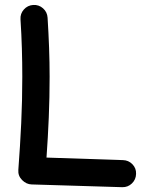

<svg xmlns="http://www.w3.org/2000/svg" viewBox="-20 -718 604 782"><path d="M115.2 -697.8Q138.2 -699.2 155.3 -684.1Q172.4 -668.9 173.8 -646Q177.7 -584 179.9 -523.9Q182.1 -463.9 182.1 -405.3Q182.1 -321.8 178.7 -240Q175.3 -158.2 169.4 -76.2L480.5 -65.9Q503.4 -65.4 519.3 -49.1Q535.2 -32.7 534.2 -9.8Q533.7 13.2 517.3 29.1Q501 44.9 478 44.4L108.9 33.2Q87.4 32.7 70.1 15.4Q52.7 -2 54.7 -26.4Q62 -122.6 66.4 -216.3Q70.8 -310.1 70.8 -405.3Q70.8 -462.4 69.1 -520.5Q67.4 -578.6 63.5 -639.2Q62 -662.1 77.1 -679.2Q92.3 -696.3 115.2 -697.8Z"/></svg>

Font: Mikhak SemiBold
Style: Regular
Weight: 600
Designer: Amin Abedi
Version: Version 3.3